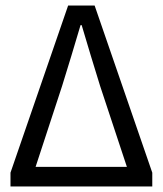

<svg xmlns="http://www.w3.org/2000/svg" viewBox="-20 -676 590 696"><path d="M18 -50V0H532V-50L323 -656H227ZM205 -364Q222 -418 238.5 -473Q255 -528 272 -585H276Q293 -528 309.5 -473Q326 -418 343 -364L440 -71H109Z"/></svg>

Font: Codetta
Style: Regular
Weight: 400
Italic angle: -11°
Designer: Ulrich Proeller
Foundry: PROSA GmbH
Version: Version 2.00;September 29, 2018;FontCreator 11.5.0.2427 64-b